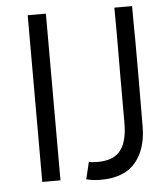

<svg xmlns="http://www.w3.org/2000/svg" viewBox="-53 -780 726 841"><g transform="rotate(-5 310.0 -360.0)"><path d="M180 -733V0H100V-733ZM293 5 311 -70Q324 -66 349 -66Q396 -66 425 -83.5Q454 -101 467.5 -136.5Q481 -172 481 -225V-422Q481 -483 481.5 -555.5Q482 -628 481 -733H559Q559 -630 560 -590Q560 -496 560 -408.5Q560 -321 559 -200Q558 -104 509 -45.5Q460 13 355 13Q336 13 319 10.5Q302 8 293 5Z"/></g></svg>

Font: Kreadon
Style: Regular
Weight: 400
Designer: kohakuno
Foundry: StudioGnu
Version: Version 1.000;Glyphs 3.1.2 (3151)